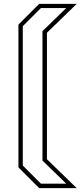

<svg xmlns="http://www.w3.org/2000/svg" viewBox="-20 -770 432 990"><path d="M182 200 75 93V-643L182 -750H375.5L222 -601V51L375.5 200ZM191 177H321.5L199 58V-609.5L321.5 -728.5H191L97.5 -635V83.5Z"/></svg>

Font: Tourney Thin ExtraLight
Style: Regular
Weight: 250
Version: Version 1.015